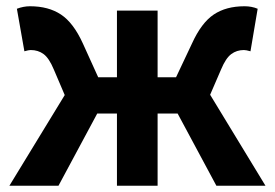

<svg xmlns="http://www.w3.org/2000/svg" viewBox="-20 -594 879 614"><path d="M652 -291 829 0H672L548 -231H484V0H354V-231H291L167 0H10L187 -290L152 -372Q137 -408 119.5 -421Q102 -434 78 -434Q72 -434 58 -430L34 -566Q55 -574 76 -574Q135 -574 175 -547.5Q215 -521 245 -455L294 -347H354V-560H484V-347H543L594 -455Q624 -521 663.5 -547.5Q703 -574 762 -574Q785 -574 804 -566L781 -430Q767 -434 760 -434Q737 -434 719.5 -421Q702 -408 687 -372Z"/></svg>

Font: Noto Sans Korean Bold
Style: Bold
Weight: 700
Designer: Ryoko NISHIZUKA  (kana & ideographs); Paul D. Hunt (Latin, Greek & Cyrillic); Wenlong ZHANG  (bopomofo); Sandoll Communi
Foundry: Adobe Systems Incorporated
Version: Version 1.000;PS 1;hotconv 1.0.78;makeotf.lib2.5.61930